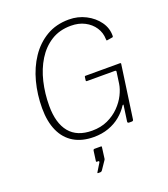

<svg xmlns="http://www.w3.org/2000/svg" viewBox="-173 -873 1075 1229"><g transform="rotate(-20 365.0 -258.0)"><path d="M336 10Q256 10 200 -23.5Q144 -57 115 -121Q86 -185 86 -276Q86 -369 108.5 -454.5Q131 -540 176 -607Q221 -674 287 -713Q353 -752 440 -752Q502 -752 554.5 -725Q607 -698 638.5 -654Q670 -610 669 -557Q669 -550 664 -549L627 -543Q623 -542 622 -544.5Q621 -547 621 -553Q620 -597 596.5 -632.5Q573 -668 532.5 -689Q492 -710 439 -710Q361 -710 304 -674Q247 -638 209 -576.5Q171 -515 152.5 -437Q134 -359 134 -275Q134 -157 185.5 -94.5Q237 -32 339 -32Q399 -32 445.5 -53.5Q492 -75 525.5 -109Q559 -143 578.5 -182Q598 -221 603 -256L614 -334Q615 -342 605 -342H416Q408 -342 409 -349L412 -372Q413 -377 417 -377H653Q656 -377 658 -375Q660 -373 659 -370L608 -10Q607 0 596 0H579Q567 0 568 -10L583 -116Q584 -121 581.5 -121Q579 -121 575 -116Q553 -81 518 -52Q483 -23 437 -6.5Q391 10 336 10ZM281 236Q278 236 277.5 234Q277 232 279 229L312 175Q314 170 313 167.5Q312 165 308 165H300Q296 165 294.5 163.5Q293 162 294 157L303 91Q305 82 312 82H357Q362 82 361 88L351 164Q349 168 349 170L309 229Q306 233 303 234.5Q300 236 294 236Z"/></g></svg>

Font: Libre Franklin Thin Thin
Style: Italic
Weight: 250
Italic angle: -8°
Version: Version 3.000